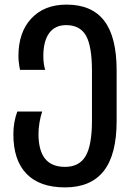

<svg xmlns="http://www.w3.org/2000/svg" viewBox="-20 -573 594 833"><path d="M38 10Q38 -43 55 -89H163Q156 -69 151.5 -42.5Q147 -16 147 8Q147 80 175.5 115.5Q204 151 262 151Q324 151 351.5 104Q379 57 379 -50V-264Q379 -373 353 -418.5Q327 -464 267 -464Q219 -464 193.5 -429.5Q168 -395 168 -329Q168 -297 176 -270H67Q60 -302 60 -330Q60 -433 116 -493Q172 -553 269 -553Q378 -553 432 -483Q486 -413 486 -268V-48Q486 98 430 169Q374 240 262 240Q152 240 95 181Q38 122 38 10Z"/></svg>

Font: Noto Sans Georgian Medium Narrow
Style: Regular
Weight: 500
Width: 4
Designer: Monotype Design team
Foundry: Monotype Imaging Inc.
Version: Version 1.000